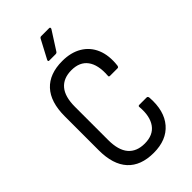

<svg xmlns="http://www.w3.org/2000/svg" viewBox="-254 -908 993 993"><g transform="rotate(-45 242.5 -411.5)"><path d="M246 8Q152 8 103 -45.5Q54 -99 54 -203V-452Q54 -556 103.5 -609.5Q153 -663 247 -663Q310 -663 354.5 -636.5Q399 -610 419.5 -561Q440 -512 432 -444Q430 -434 423 -434H367Q358 -434 360 -444Q365 -518 336 -557Q307 -596 247 -596Q188 -596 157 -559.5Q126 -523 126 -449V-206Q126 -132 157 -95.5Q188 -59 247 -59Q309 -59 338 -99.5Q367 -140 361 -211Q359 -221 369 -221H422Q431 -221 432 -209Q439 -107 389.5 -49.5Q340 8 246 8ZM201 -712Q192 -712 196 -722L250 -824Q254 -831 261 -831H320Q324 -831 325.5 -827.5Q327 -824 324 -819L260 -719Q256 -712 247 -712Z"/></g></svg>

Font: Sofia Sans Cond
Style: Regular
Weight: 400
Width: 3
Designer: Botio Nikoltchev, Ani Petrova
Foundry: lettersoup
Version: Version 4.100; ttfautohint (v1.8.3)